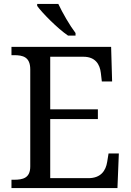

<svg xmlns="http://www.w3.org/2000/svg" viewBox="-20 -951 663 971"><path d="M324 -771H362V-784C333 -822 296 -886 275 -931H168V-921C193 -886 271 -807 324 -771ZM38 0H574L581 -175H529L522 -132C515 -88 490 -50 427 -50H234V-349H475V-398H234V-664H402C462 -664 485 -626 490 -582L495 -539H547L542 -714H38V-672H51C96 -672 133 -663 133 -600V-109C133 -50 95 -42 51 -42H38Z"/></svg>

Font: Noto Fangsong KSS Rotated
Style: Regular
Weight: 400
Designer: LIU Zhao, ZHANG Congyu, Kushim JIANG
Foundry: Guyu Beijing Co. Ltd.
Version: Version 1.000;November 16, 2022;FontCreator 11.5.0.2427 64-b